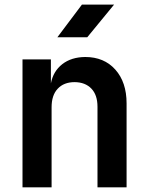

<svg xmlns="http://www.w3.org/2000/svg" viewBox="-20 -805 639 825"><path d="M226.6 -645 332 -785.2H470.2L355 -645ZM76.7 0V-549.8H198.7V-446.8Q208.5 -498.5 247.6 -529.3Q286.6 -559.6 346.2 -560.1Q427.2 -560.1 475.6 -505.9Q523.9 -451.7 523.9 -360.8V0H398.9V-346.2Q398.9 -397 372.6 -424.3Q346.2 -451.7 300.8 -452.1Q254.4 -452.1 228 -423.8Q201.7 -396 201.7 -344.2V0Z"/></svg>

Font: UDEV Gothic 35
Style: Bold
Weight: 700
Version: v2.1.0; ttfautohint (v1.8.4.7-5d5b-dirty) -l 6 -r 45 -G 200 